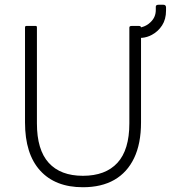

<svg xmlns="http://www.w3.org/2000/svg" viewBox="-20 -776 717 806"><path d="M328 10Q212 10 148.5 -60Q85 -130 85 -262V-660Q85 -667 90 -667H131Q135 -667 135 -660V-258Q135 -147 184.5 -92.5Q234 -38 328 -38Q423 -38 473 -92.5Q523 -147 523 -258V-660Q523 -667 532 -667H564Q572 -667 572 -660V-262Q572 -173 543 -112.5Q514 -52 460 -21Q406 10 328 10ZM566 -625 565 -649Q564 -661 575 -662Q595 -667 611 -682Q634 -703 634 -734V-746Q633 -756 645 -756H666Q676 -756 677 -746V-732Q677 -695 660.5 -669.5Q644 -644 618 -630Q598 -619 575 -617Q566 -617 566 -625Z"/></svg>

Font: Vivano Light
Style: Regular
Weight: 300
Designer: Joe Prince, Josias Burgherr
Version: Version 2.064;September 19, 2022;FontCreator 14.0.0.2877 64-